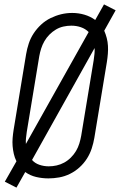

<svg xmlns="http://www.w3.org/2000/svg" viewBox="-20 -805 547 875"><path d="M55 50 2 23 55 -70Q47 -86 43 -103.5Q39 -121 37.5 -139Q36 -157 37.5 -175.5Q39 -194 42 -213L99 -558Q103 -582 111 -606.5Q119 -631 133.5 -653Q148 -675 167.5 -693Q187 -711 210.5 -722.5Q234 -734 258.5 -740Q283 -746 309 -746Q338 -746 365 -738Q392 -730 414 -714L454 -785L507 -758L455 -665Q462 -649 466.5 -631.5Q471 -614 472 -596Q473 -578 471.5 -559.5Q470 -541 467 -522L410 -177Q406 -153 398 -128.5Q390 -104 376 -82Q362 -60 342 -42Q322 -24 298.5 -12.5Q275 -1 250 3.5Q225 8 201 8Q172 8 144.5 1.5Q117 -5 95 -21ZM98 -149 384 -659Q369 -674 348.5 -681Q328 -688 305 -688Q287 -688 269 -684Q251 -680 235 -670.5Q219 -661 205.5 -647.5Q192 -634 182.5 -617.5Q173 -601 167.5 -583.5Q162 -566 159 -549L102 -204Q100 -190 98.5 -176Q97 -162 98 -149ZM202 -47Q220 -47 238 -51Q256 -55 272.5 -64Q289 -73 303 -87Q317 -101 326.5 -117Q336 -133 341.5 -151Q347 -169 350 -186L407 -531Q409 -545 410.5 -559Q412 -573 411 -586L126 -76Q139 -61 159.5 -54Q180 -47 202 -47Z"/></svg>

Font: Iosevka Slab Light Oblique
Style: Regular
Weight: 300
Italic angle: -9°
Monospace: yes
Designer: Belleve Invis
Foundry: Belleve Invis
Version: Version 11.1.1; ttfautohint (v1.8.3)